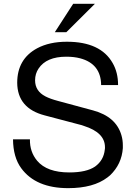

<svg xmlns="http://www.w3.org/2000/svg" viewBox="-20 -959 707 1002"><path d="M596.2 -515.1H507.8Q506.8 -626 397.9 -654.8Q366.2 -663.1 326.2 -663.1Q222.2 -663.1 181.2 -601.1Q163.1 -574.2 163.1 -540Q163.1 -483.9 216.8 -456.1Q242.2 -442.9 283.2 -432.1L465.8 -382.8Q585.9 -350.1 613.8 -252.9Q621.1 -228 621.1 -200.2V-186Q615.2 -102.1 554.2 -43.9L541 -33.2Q467.8 22.9 335.9 22.9Q167 22.9 90.8 -81.1Q48.8 -138.2 47.9 -231.9H136.2Q134.8 -167 173.8 -120.1Q225.1 -59.1 341.8 -59.1Q431.2 -59.1 476.1 -89.8Q521 -122.1 526.9 -178.2Q527.8 -181.2 527.8 -185.1V-190.9Q527.8 -267.1 418 -301.8Q407.2 -306.2 394 -309.1L212.9 -356.9Q70.8 -394 69.8 -526.9Q69.8 -650.9 173.8 -707Q237.8 -741.2 329.1 -741.2Q504.9 -741.2 567.9 -629.9Q596.2 -581.1 596.2 -515.1ZM361.8 -939H475.1L326.2 -791H266.1Z"/></svg>

Font: SolaimanLipiNormal
Style: Normal
Weight: 400
Designer: Solaiman Karim
Version: Version 1.6.1 ; ttfautohint (v1.5.65-e2d9)